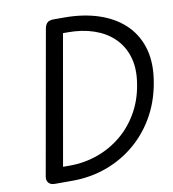

<svg xmlns="http://www.w3.org/2000/svg" viewBox="-98 -1013 993 1099"><g transform="rotate(-10 399.0 -464.0)"><path d="M131.5 0Q107 0 95.2 -14Q83.5 -28 87 -49L235 -883.5Q239 -906 250.5 -917.2Q262 -928.5 288.5 -928.5H349.5Q458.5 -928.5 546.5 -900Q634.5 -871.5 694.5 -816.5Q754.5 -761.5 781 -681.2Q807.5 -601 793.5 -497.5Q778 -383 728.8 -291.2Q679.5 -199.5 603.8 -134.2Q528 -69 433.5 -34.5Q339 0 233 0ZM194.5 -88H233Q319 -88 397.2 -116Q475.5 -144 538.8 -197.5Q602 -251 643.5 -327.5Q685 -404 697 -501.5Q707 -581.5 686.2 -644.5Q665.5 -707.5 619.5 -751.5Q573.5 -795.5 506 -818.5Q438.5 -841.5 355.5 -841.5H327Z"/></g></svg>

Font: Edu AU VIC WA NT Pre Medium
Style: Regular
Weight: 500
Designer: Tina and Corey Anderson, Eben Sorkin, Mirko Velimirovic
Foundry: Google for Education
Version: Version 1.001